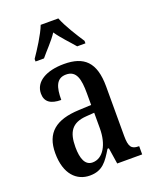

<svg xmlns="http://www.w3.org/2000/svg" viewBox="-144 -848 754 940"><g transform="rotate(-20 232.5 -378.0)"><path d="M100 -619V-606H144C170 -638 206 -673 230 -710C255 -673 292 -636 317 -606H360V-619C335 -657 294 -721 277 -766H185C168 -721 126 -657 100 -619ZM160 10C226 10 251 -28 285 -84H292L305 0H435V-43H432C395 -43 383 -59 383 -115V-373C383 -500 330 -547 226 -547C134 -547 71 -511 71 -449C71 -407 98 -386 154 -386C154 -452 167 -495 218 -495C272 -495 283 -448 283 -373V-313L218 -310C97 -305 37 -257 37 -151C37 -41 92 10 160 10ZM194 -46C156 -46 140 -84 140 -145C140 -223 165 -264 242 -269L284 -272V-191C284 -107 249 -46 194 -46Z"/></g></svg>

Font: Noto Serif Armenian ExtraCondensed Medium
Style: Regular
Weight: 500
Width: 2
Designer: Monotype Design Team
Foundry: Monotype Imaging Inc.
Version: Version 2.008